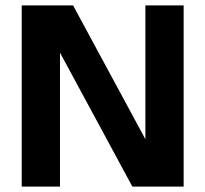

<svg xmlns="http://www.w3.org/2000/svg" viewBox="-20 -688 757 708"><path d="M60.1 0V-668H249.5L516.1 -174.7V-668H657.2V0H468.1L201.2 -493.8V0Z"/></svg>

Font: Atkinson Hyperlegible Next
Style: Regular
Weight: 400
Designer: Elliott Scott, Megan Eiswerth, Linus Boman, Theodore Petrosky, Letters from Sweden
Foundry: Applied Design Works, Letters from Sweden
Version: Version 2.001